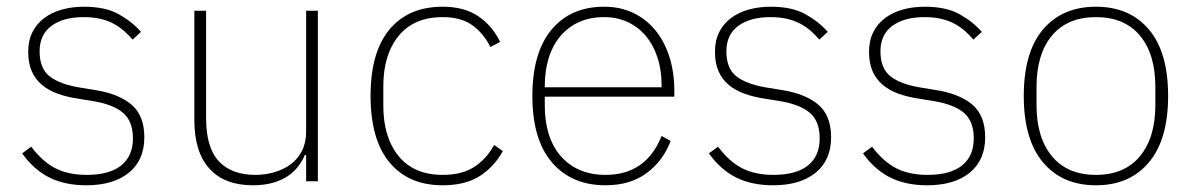

<svg xmlns="http://www.w3.org/2000/svg" viewBox="-20 -540 3557 572"><path d="M237 12Q174 12 127.5 -11Q81 -34 46 -83L73 -103Q107 -58 145.5 -38.5Q184 -19 238 -19Q306 -19 341 -47Q376 -75 376 -128Q376 -179 346.5 -204Q317 -229 256 -239L213 -246Q179 -251 151.5 -261Q124 -271 104.5 -287.5Q85 -304 74.5 -328Q64 -352 64 -386Q64 -419 76.5 -444Q89 -469 111.5 -486Q134 -503 164.5 -511.5Q195 -520 230 -520Q294 -520 334 -497.5Q374 -475 400 -445L375 -422Q364 -435 350.5 -447Q337 -459 320 -468.5Q303 -478 280.5 -483.5Q258 -489 229 -489Q169 -489 133.5 -463Q98 -437 98 -387Q98 -336 128 -312.5Q158 -289 219 -279L262 -272Q333 -261 371.5 -228.5Q410 -196 410 -131Q410 -63 364 -25.5Q318 12 237 12Z M892 -78H888Q881 -61 868.5 -44.5Q856 -28 837.5 -15.5Q819 -3 793 4.5Q767 12 733 12Q649 12 604 -37.5Q559 -87 559 -182V-508H594V-188Q594 -100 632 -59.5Q670 -19 741 -19Q770 -19 797.5 -27Q825 -35 846 -50.5Q867 -66 879.5 -90.5Q892 -115 892 -148V-508H927V0H892Z M1299 12Q1197 12 1140.5 -56Q1084 -124 1084 -254Q1084 -385 1140.5 -452.5Q1197 -520 1299 -520Q1363 -520 1405 -491.5Q1447 -463 1470 -415L1441 -400Q1419 -443 1385.5 -466Q1352 -489 1299 -489Q1213 -489 1167.5 -433Q1122 -377 1122 -283V-225Q1122 -131 1167.5 -75Q1213 -19 1299 -19Q1356 -19 1392.5 -42.5Q1429 -66 1452 -108L1478 -90Q1453 -44 1410 -16Q1367 12 1299 12Z M1784 12Q1683 12 1624.5 -56Q1566 -124 1566 -254Q1566 -383 1623 -451.5Q1680 -520 1780 -520Q1827 -520 1865.5 -502Q1904 -484 1931.5 -451Q1959 -418 1974 -371.5Q1989 -325 1989 -268V-252H1603V-225Q1603 -178 1615 -140Q1627 -102 1650.5 -75Q1674 -48 1707.5 -33.5Q1741 -19 1784 -19Q1905 -19 1951 -135L1978 -120Q1955 -60 1906 -24Q1857 12 1784 12ZM1780 -489Q1738 -489 1705.5 -474.5Q1673 -460 1650 -433Q1627 -406 1615 -368Q1603 -330 1603 -284V-280H1951V-286Q1951 -332 1938.5 -369.5Q1926 -407 1903.5 -433.5Q1881 -460 1849.5 -474.5Q1818 -489 1780 -489Z M2283 12Q2220 12 2173.5 -11Q2127 -34 2092 -83L2119 -103Q2153 -58 2191.5 -38.5Q2230 -19 2284 -19Q2352 -19 2387 -47Q2422 -75 2422 -128Q2422 -179 2392.5 -204Q2363 -229 2302 -239L2259 -246Q2225 -251 2197.5 -261Q2170 -271 2150.5 -287.5Q2131 -304 2120.5 -328Q2110 -352 2110 -386Q2110 -419 2122.5 -444Q2135 -469 2157.5 -486Q2180 -503 2210.5 -511.5Q2241 -520 2276 -520Q2340 -520 2380 -497.5Q2420 -475 2446 -445L2421 -422Q2410 -435 2396.5 -447Q2383 -459 2366 -468.5Q2349 -478 2326.5 -483.5Q2304 -489 2275 -489Q2215 -489 2179.5 -463Q2144 -437 2144 -387Q2144 -336 2174 -312.5Q2204 -289 2265 -279L2308 -272Q2379 -261 2417.5 -228.5Q2456 -196 2456 -131Q2456 -63 2410 -25.5Q2364 12 2283 12Z M2742 12Q2679 12 2632.5 -11Q2586 -34 2551 -83L2578 -103Q2612 -58 2650.5 -38.5Q2689 -19 2743 -19Q2811 -19 2846 -47Q2881 -75 2881 -128Q2881 -179 2851.5 -204Q2822 -229 2761 -239L2718 -246Q2684 -251 2656.5 -261Q2629 -271 2609.5 -287.5Q2590 -304 2579.5 -328Q2569 -352 2569 -386Q2569 -419 2581.5 -444Q2594 -469 2616.5 -486Q2639 -503 2669.5 -511.5Q2700 -520 2735 -520Q2799 -520 2839 -497.5Q2879 -475 2905 -445L2880 -422Q2869 -435 2855.5 -447Q2842 -459 2825 -468.5Q2808 -478 2785.5 -483.5Q2763 -489 2734 -489Q2674 -489 2638.5 -463Q2603 -437 2603 -387Q2603 -336 2633 -312.5Q2663 -289 2724 -279L2767 -272Q2838 -261 2876.5 -228.5Q2915 -196 2915 -131Q2915 -63 2869 -25.5Q2823 12 2742 12Z M3245 12Q3145 12 3087.5 -56Q3030 -124 3030 -254Q3030 -385 3087.5 -452.5Q3145 -520 3245 -520Q3345 -520 3402.5 -452.5Q3460 -385 3460 -254Q3460 -124 3402.5 -56Q3345 12 3245 12ZM3245 -19Q3330 -19 3376 -74.5Q3422 -130 3422 -227V-281Q3422 -379 3376 -434Q3330 -489 3245 -489Q3160 -489 3114 -434Q3068 -379 3068 -281V-227Q3068 -130 3114 -74.5Q3160 -19 3245 -19Z"/></svg>

Font: IBM Plex Sans Thai Looped ExtraLight
Style: Regular
Weight: 200
Designer: Mike Abbink, Paul van der Laan, Pieter van Rosmalen, Ben Mitchell, Mark Frömberg
Foundry: Bold Monday
Version: Version 1.0